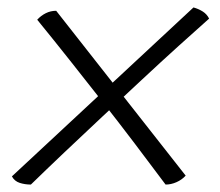

<svg xmlns="http://www.w3.org/2000/svg" viewBox="-20 -518 590 516"><path d="M63 -22Q47 -22 33 -26.5Q19 -31 12 -44L500 -498Q514 -494 525 -487Q536 -480 542 -468Q507 -437 460 -394.5Q413 -352 361 -303.5Q309 -255 255.5 -205Q202 -155 152.5 -108Q103 -61 63 -22ZM425 -22Q384 -77 341.5 -133Q299 -189 255.5 -244.5Q212 -300 168 -355.5Q124 -411 80 -465Q90 -476 103 -482.5Q116 -489 131 -489L479 -46Q469 -35 454.5 -28.5Q440 -22 425 -22Z"/></svg>

Font: Vollkorn
Style: Italic
Weight: 400
Italic angle: -11°
Designer: Friedrich Althausen
Foundry: Friedrich Althausen
Version: Version 5.001